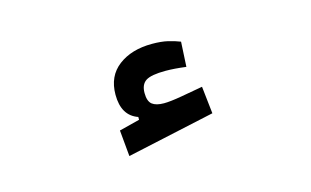

<svg xmlns="http://www.w3.org/2000/svg" viewBox="-43 -874 672 415"><g transform="rotate(-15 293.0 -666.0)"><path d="M205.1 -555.7 199.7 -614.3 245.6 -626V-632.3Q210.4 -644.5 210.4 -691.4Q210.4 -732.9 239.7 -755.1Q269 -777.3 314.9 -777.3Q335.4 -777.3 350.1 -773.9Q364.7 -770.5 377 -765.6L374 -710Q347.7 -713.4 328.1 -713.4Q295.9 -713.4 283.9 -705.6Q272 -697.8 272 -678.7Q272 -660.2 280.8 -653.3Q289.6 -646.5 307.1 -646.5Q321.3 -646.5 347.4 -651.1Q373.5 -655.8 395.5 -659.7L402.3 -598.6Z"/></g></svg>

Font: CaskaydiaCove NFP
Style: Regular
Weight: 400
Designer: Aaron Bell
Foundry: Saja Typeworks
Version: Version 2111.001; VTT 6.35;Nerd Fonts 3.1.1